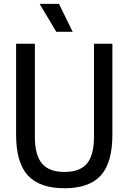

<svg xmlns="http://www.w3.org/2000/svg" viewBox="-20 -967 666 996"><path d="M314.5 9.5Q185.5 9.5 124.5 -57Q63.5 -123.5 63.5 -268V-740H161V-256.5Q161 -162 198 -118.5Q235 -75 314.5 -75Q394.5 -75 431 -118.5Q467.5 -162 467.5 -256.5V-740H563V-268Q563 -123.5 503 -57Q443 9.5 314.5 9.5ZM272 -802 185.5 -947H286L357 -802Z"/></svg>

Font: Encode Sans Condensed Condensed Medium
Style: Regular
Weight: 500
Width: 3
Designer: Multiple Designers
Foundry: Impallari Type
Version: Version 3.000; ttfautohint (v1.8.3) -l 8 -r 50 -G 200 -x 14 